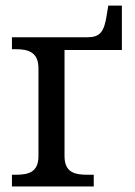

<svg xmlns="http://www.w3.org/2000/svg" viewBox="-20 -670 485 690"><path d="M211.9 -108.9V-490.2H418V-649.9H369.1L363.8 -617.2C354.5 -554.7 338.9 -536.1 293.9 -536.1H22.9V-493.2H36.1C80.6 -493.2 118.2 -483.4 118.2 -424.8V-108.9C118.2 -50.3 81.5 -42 36.1 -42H22.9V0H316.9V-42H293.9C248.5 -42 211.9 -50.3 211.9 -108.9Z"/></svg>

Font: The Erased English
Style: Regular
Weight: 400
Designer: Monotype Design team + ligartures altered by 180 Amsterdam
Foundry: Monotype Imaging Inc.
Version: Version 1.030;Glyphs 3.1.2 (3151)